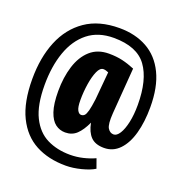

<svg xmlns="http://www.w3.org/2000/svg" viewBox="-146 -835 1020 1084"><g transform="rotate(20 363.5 -293.0)"><path d="M367 124Q263 124 186 83Q109 42 66 -45.5Q23 -133 23 -272Q23 -401 63.5 -499.5Q104 -598 185 -654Q266 -710 389 -710Q484 -710 555 -670.5Q626 -631 665 -550.5Q704 -470 704 -349Q704 -261 685 -192Q666 -123 628 -83.5Q590 -44 536 -44Q483 -44 456 -72Q429 -100 419 -153Q396 -103 368.5 -77Q341 -51 300 -51Q267 -51 241 -70.5Q215 -90 199.5 -135.5Q184 -181 184 -258Q184 -340 205 -407.5Q226 -475 270 -514.5Q314 -554 382 -554Q427 -554 463.5 -545.5Q500 -537 538 -521L517 -246Q512 -178 525.5 -156Q539 -134 561 -134Q580 -134 596.5 -160Q613 -186 623 -232Q633 -278 633 -337Q633 -488 575 -567.5Q517 -647 377 -647Q284 -647 222.5 -598Q161 -549 130.5 -462.5Q100 -376 100 -264Q100 -143 135 -72.5Q170 -2 230.5 28Q291 58 369 58Q408 58 446 49Q484 40 517 25L537 81Q508 99 459 111.5Q410 124 367 124ZM351 -175Q363 -175 371 -183Q379 -191 385.5 -215Q392 -239 398 -286L413 -453Q406 -456 398 -458.5Q390 -461 382 -461Q362 -461 348 -429.5Q334 -398 326.5 -350Q319 -302 319 -253Q319 -210 328.5 -192.5Q338 -175 351 -175Z"/></g></svg>

Font: Georama Condensed
Style: Bold
Weight: 700
Width: 3
Designer: Jean-Baptiste Levee
Foundry: Production Type
Version: Version 1.000